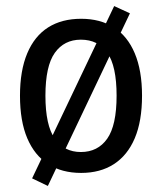

<svg xmlns="http://www.w3.org/2000/svg" viewBox="-20 -562 535 634"><path d="M248 9Q184 9 139 -20Q94 -49 70 -105.5Q46 -162 46 -246Q46 -329 70 -386Q94 -443 139 -471.5Q184 -500 248 -500Q311 -500 356 -471.5Q401 -443 425 -386Q449 -329 449 -246Q449 -162 425 -105.5Q401 -49 356 -20Q311 9 248 9ZM247 -60Q303 -60 334 -104Q365 -148 365 -246Q365 -344 334.5 -387.5Q304 -431 247 -431Q192 -431 161 -387.5Q130 -344 130 -246Q130 -148 161 -104Q192 -60 247 -60ZM138 52 86 27 357 -542 409 -518Z"/></svg>

Font: Nunito Sans 10pt Condensed Medium
Style: Regular
Weight: 500
Width: 3
Designer: Vernon Adams
Foundry: Vernon Adams
Version: Version 3.101;gftools[0.9.27]